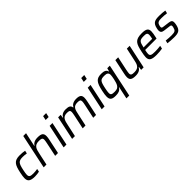

<svg xmlns="http://www.w3.org/2000/svg" viewBox="297 -2222 3898 3898"><g transform="rotate(-45 2246.0 -272.5)"><path d="M216 8C259 8 307 2 341 -6L354 -70C322 -64 273 -59 237 -59C153 -59 122 -73 122 -134C122 -163 129 -202 140 -255C174 -417 199 -451 319 -451C353 -451 400 -447 429 -441L443 -505C406 -513 349 -518 298 -518C138 -518 99 -450 59 -261C46 -202 39 -150 39 -120C39 -32 81 8 216 8Z M628 -743 471 0H551L607 -260C629 -365 649 -448 778 -448C849 -448 877 -439 877 -387C877 -366 871 -335 863 -295L801 0H882L948 -311C956 -349 961 -383 961 -408C961 -485 927 -518 813 -518C720 -518 677 -485 650 -442H644L708 -743Z M1198 -743 1179 -651H1265L1285 -743ZM1152 -510 1044 0H1125L1233 -510Z M1396 -510 1288 0H1368L1425 -260C1447 -366 1466 -448 1582 -448C1644 -448 1669 -440 1669 -391C1668 -370 1663 -338 1654 -295L1591 0H1672L1728 -260C1752 -377 1769 -448 1885 -448C1948 -448 1972 -440 1972 -391C1972 -370 1966 -338 1957 -295L1894 0H1975L2042 -311C2050 -351 2056 -385 2056 -412C2056 -485 2023 -518 1920 -518C1834 -518 1787 -484 1760 -436H1753C1746 -493 1712 -518 1618 -518C1533 -518 1490 -484 1464 -436H1458L1469 -510Z M2292 -743 2273 -651H2359L2379 -743ZM2246 -510 2138 0H2219L2327 -510Z M2689 8 2649 198H2730L2880 -510H2807L2788 -441H2782C2769 -502 2712 -518 2638 -518C2501 -518 2452 -462 2409 -255C2396 -195 2389 -148 2389 -111C2389 -20 2432 8 2533 8C2610 8 2663 -6 2700 -67H2706C2703 -54 2697 -31 2689 8ZM2578 -65C2501 -65 2472 -75 2472 -133C2472 -160 2478 -200 2490 -255C2526 -424 2546 -445 2657 -445C2729 -445 2761 -424 2761 -364C2761 -343 2755 -305 2746 -261C2734 -205 2720 -155 2702 -125C2676 -82 2645 -65 2578 -65Z M3107 8C3200 8 3245 -25 3274 -74H3280L3269 0H3341L3450 -510H3369L3313 -250C3291 -143 3272 -62 3143 -62C3071 -62 3043 -71 3043 -123C3044 -144 3049 -175 3057 -215L3120 -510H3039L2973 -199C2965 -161 2959 -128 2959 -102C2959 -26 2993 8 3107 8Z M3708 8C3765 8 3835 2 3874 -6L3888 -72C3842 -65 3777 -61 3732 -61C3630 -61 3598 -74 3598 -131C3598 -154 3604 -186 3613 -228H3940L3946 -255C3961 -317 3970 -375 3970 -406C3970 -486 3930 -518 3803 -518C3607 -518 3578 -444 3537 -254C3525 -196 3516 -150 3516 -113C3516 -24 3564 8 3708 8ZM3874 -287H3626C3656 -425 3674 -449 3791 -449C3859 -449 3889 -441 3889 -384C3889 -364 3884 -336 3877 -302Z M4214 8C4334 8 4391 -14 4418 -136C4424 -164 4427 -189 4427 -205C4427 -262 4398 -276 4341 -283L4217 -299C4179 -303 4163 -308 4163 -335C4163 -351 4167 -366 4172 -382C4190 -448 4238 -452 4305 -452C4357 -452 4405 -448 4454 -441L4468 -505C4427 -512 4359 -518 4305 -518C4187 -518 4120 -504 4092 -375C4086 -351 4083 -328 4083 -314C4083 -266 4106 -241 4166 -234L4292 -218C4330 -214 4346 -211 4346 -182C4346 -169 4343 -155 4338 -138C4324 -81 4302 -58 4208 -58C4151 -58 4107 -61 4043 -68L4029 -4C4077 2 4155 8 4214 8Z"/></g></svg>

Font: Saira UNSAM
Style: Italic
Weight: 400
Italic angle: -12°
Designer: Hector Gatti with collaboration of the Omnibus-Type team
Foundry: Omnibus-Type
Version: Version 0.072;PS 000.072;hotconv 1.0.88;makeotf.lib2.5.64775